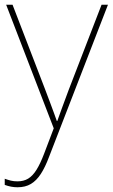

<svg xmlns="http://www.w3.org/2000/svg" viewBox="-26 -548 476 811"><path d="M0 -528H27L164 -172Q176 -140 185.5 -115Q195 -90 202 -70.5Q209 -51 214 -37H216Q224 -59 235.5 -91Q247 -123 264 -168L403 -528H430L181 115Q165 158 146.5 186.5Q128 215 104.5 229Q81 243 48 243Q34 243 21 240.5Q8 238 -6 233V207Q8 212 20 215Q32 218 48 218Q74 218 93 206.5Q112 195 128 169.5Q144 144 160 102L201 -6Z"/></svg>

Font: Noto Sans Khmer Thin
Style: Regular
Weight: 250
Version: Version 2.003